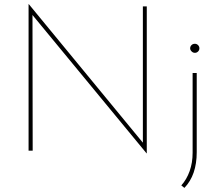

<svg xmlns="http://www.w3.org/2000/svg" viewBox="-20 -733 1069 934"><path d="M694 -702V13H693L138 -660L139 0H119V-713H120L675 -39V-702ZM862 169Q888 140 902.5 99.5Q917 59 917 10V-378H937V7Q937 119 877 181ZM928 -520Q937 -520 943.5 -513.5Q950 -507 950 -498Q950 -489 943.5 -482.5Q937 -476 928 -476Q919 -476 912 -483Q905 -490 905 -498Q905 -507 911.5 -513.5Q918 -520 928 -520Z"/></svg>

Font: Josefin Sans Thin
Style: Regular
Weight: 250
Designer: Santiago Orozco
Foundry: Typemade
Version: Version 2.000